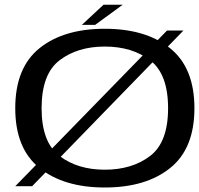

<svg xmlns="http://www.w3.org/2000/svg" viewBox="-20 -806 862 831"><path d="M46 0H119L774 -674H703ZM433.5 5.5Q611.5 5.5 716.5 -78.8Q821.5 -163 821.5 -337.5Q821.5 -512.5 716.5 -597Q611.5 -681.5 433.5 -681.5Q255.5 -681.5 150.8 -597.2Q46 -513 46 -337.5Q46 -163 151 -78.8Q256 5.5 433.5 5.5ZM433.5 -71.5Q316 -71.5 238 -130.8Q160 -190 160 -337.5Q160 -486 238 -545.2Q316 -604.5 433.5 -604.5Q551.5 -604.5 629.5 -545.2Q707.5 -486 707.5 -337.5Q707.5 -190 629.5 -130.8Q551.5 -71.5 433.5 -71.5ZM334.5 -698.5H392L511 -785.5H428Z"/></svg>

Font: Anybody Expanded
Style: Regular
Weight: 400
Width: 7
Version: Version 1.113;gftools[0.9.25]